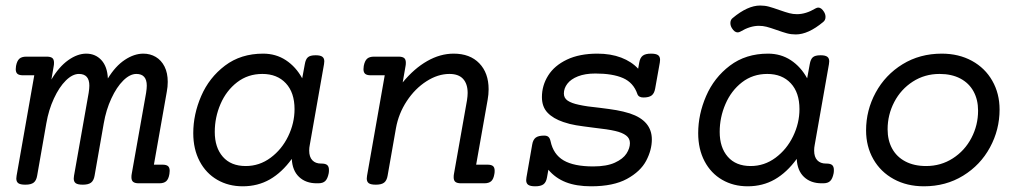

<svg xmlns="http://www.w3.org/2000/svg" viewBox="-20 -653 3638 684"><path d="M584.5 -44.4Q584.5 -42 583.5 -33.2Q580.6 -15.1 572.3 -7.6Q564 0 547.4 0H474.6Q460.9 0 454.6 -4.9Q448.2 -9.8 448.2 -21.5Q448.2 -28.8 449.2 -33.2L500.5 -322.3Q502.9 -337.9 502.9 -347.7Q502.9 -389.6 465.8 -389.6Q442.9 -389.6 419.2 -366.2Q395.5 -342.8 376.7 -302.2Q357.9 -261.7 349.6 -213.4L316.9 -26.9Q314 -9.8 304.4 -2.4Q294.9 4.9 275.4 4.9H274.4Q257.3 4.9 250 -0.2Q242.7 -5.4 242.7 -17.1Q242.7 -19 243.7 -26.9L295.9 -322.3Q298.3 -337.9 298.3 -347.7Q298.3 -389.6 261.2 -389.6Q238.3 -389.6 214.6 -366.2Q190.9 -342.8 172.1 -302.2Q153.3 -261.7 145 -213.4L112.3 -26.9Q109.4 -9.8 99.9 -2.4Q90.3 4.9 70.8 4.9H69.8Q52.7 4.9 45.4 -0.2Q38.1 -5.4 38.1 -17.1Q38.1 -19 39.1 -26.9L102.1 -384.8H62Q48.3 -384.8 42.2 -389.9Q36.1 -395 36.1 -406.7Q36.1 -409.2 37.1 -418Q40.5 -436 48.8 -443.6Q57.1 -451.2 73.7 -451.2H146.5Q160.2 -451.2 166.3 -446.3Q172.4 -441.4 172.4 -429.7Q172.4 -422.4 171.4 -418L163.1 -369.6Q189.9 -415 222.9 -438.5Q255.9 -461.9 287.1 -461.9Q319.8 -461.9 341.1 -439Q362.3 -416 364.3 -373.5Q391.1 -417.5 424.6 -439.7Q458 -461.9 490.7 -461.9Q515.1 -461.9 534.9 -450.2Q554.7 -438.5 566.2 -415.8Q577.6 -393.1 577.6 -361.3Q577.6 -343.8 574.2 -326.2L528.3 -66.4H558.6Q572.3 -66.4 578.4 -61.3Q584.5 -56.2 584.5 -44.4Z M1151.9 -47.4Q1151.9 -40 1150.9 -35.2Q1147 -16.1 1138.7 -8.1Q1130.4 0 1113.8 0H1108.4Q1069.3 0 1045.4 -22.7Q1021.5 -45.4 1019.5 -86.9Q984.4 -38.6 941.4 -13.9Q898.4 10.7 844.7 10.7Q793.9 10.7 753.9 -12.5Q713.9 -35.6 691.2 -78.6Q668.5 -121.6 668.5 -178.7Q668.5 -245.6 696.8 -311Q725.1 -376.5 781.5 -419.2Q837.9 -461.9 917.5 -461.9Q962.9 -461.9 998.5 -438.5Q1034.2 -415 1056.6 -374L1065.9 -424.3Q1068.8 -441.9 1076.9 -449Q1085 -456.1 1104 -456.1H1105Q1121.1 -456.1 1128.2 -450.9Q1135.3 -445.8 1135.3 -434.6Q1135.3 -432.1 1134.3 -424.3L1083.5 -136.2Q1081.5 -127 1081.5 -116.7Q1081.5 -93.8 1092.8 -82Q1104 -70.3 1123.5 -70.3H1126Q1139.6 -70.3 1145.8 -64.9Q1151.9 -59.6 1151.9 -47.4ZM1029.3 -264.2Q1029.3 -323.2 998.3 -356.4Q967.3 -389.6 914.6 -389.6Q863.3 -389.6 824.7 -359.9Q786.1 -330.1 765.6 -282.5Q745.1 -234.9 745.1 -183.1Q745.1 -127.4 773.9 -94.5Q802.7 -61.5 855.5 -61.5Q904.3 -61.5 944.1 -91.1Q983.9 -120.6 1006.6 -167.5Q1029.3 -214.4 1029.3 -264.2Z M1720.7 -335Q1720.7 -316.4 1717.3 -297.9L1676.3 -66.4H1716.3Q1730 -66.4 1736.1 -61.5Q1742.2 -56.6 1742.2 -44.9Q1742.2 -37.6 1741.2 -33.2Q1738.3 -15.1 1730 -7.6Q1721.7 0 1705.1 0H1622.6Q1608.9 0 1602.5 -4.9Q1596.2 -9.8 1596.2 -21.5Q1596.2 -28.8 1597.2 -33.2L1643.6 -295.4Q1646 -311 1646 -321.8Q1646 -354 1629.9 -371.8Q1613.8 -389.6 1581.1 -389.6Q1540 -389.6 1499.3 -363.5Q1458.5 -337.4 1429.2 -293Q1399.9 -248.5 1390.6 -196.3L1360.8 -26.9Q1357.9 -9.8 1348.4 -2.4Q1338.9 4.9 1319.3 4.9H1318.4Q1301.3 4.9 1293.9 -0.2Q1286.6 -5.4 1286.6 -17.1Q1286.6 -19 1287.6 -26.9L1350.6 -384.8H1300.8Q1287.1 -384.8 1281 -389.9Q1274.9 -395 1274.9 -406.7Q1274.9 -409.2 1275.9 -418Q1279.3 -436 1287.6 -443.6Q1295.9 -451.2 1312.5 -451.2H1399.9Q1413.6 -451.2 1419.7 -446.3Q1425.8 -441.4 1425.8 -429.7Q1425.8 -422.4 1424.8 -418L1414.6 -359.4Q1455.6 -409.2 1502 -435.5Q1548.3 -461.9 1596.2 -461.9Q1654.3 -461.9 1687.5 -427.5Q1720.7 -393.1 1720.7 -335Z M2331.5 -439.9Q2331.5 -437 2330.6 -430.2L2314 -337.4Q2311 -320.3 2301.5 -313Q2292 -305.7 2272 -305.7Q2254.9 -305.7 2250.5 -318.4Q2236.8 -358.4 2199.7 -374.8Q2162.6 -391.1 2101.1 -391.1Q2064.5 -391.1 2039.1 -381.1Q2013.7 -371.1 2001.2 -354.7Q1988.8 -338.4 1988.8 -319.8Q1988.8 -303.7 2002.4 -294.4Q2016.1 -285.2 2042 -279.8Q2070.3 -273.4 2116.2 -269Q2152.3 -264.6 2176.3 -260.5Q2200.2 -256.3 2223.6 -249Q2302.2 -223.1 2302.2 -156.2Q2302.2 -118.7 2282 -80.3Q2261.7 -42 2213.4 -15.6Q2165 10.7 2085.9 10.7Q2033.2 10.7 1995.8 -3.9Q1958.5 -18.6 1933.6 -48.3L1928.7 -21Q1925.8 -3.9 1916.3 3.4Q1906.7 10.7 1886.7 10.7Q1869.6 10.7 1862.1 5.6Q1854.5 0.5 1854.5 -11.2Q1854.5 -14.2 1855.5 -21L1876 -138.2Q1878.9 -155.3 1888.4 -162.6Q1897.9 -169.9 1918.5 -169.9Q1928.7 -169.9 1933.8 -165.3Q1939 -160.6 1941.4 -149.9Q1951.2 -103 1988 -81.5Q2024.9 -60.1 2093.3 -60.1Q2141.1 -60.1 2170.4 -73.5Q2199.7 -86.9 2211.9 -106Q2224.1 -125 2224.1 -143.1Q2224.1 -160.2 2210.4 -170.4Q2196.8 -180.7 2171.4 -186.5Q2146.5 -192.4 2093.8 -198.2Q2054.7 -203.1 2032.2 -206.8Q2009.8 -210.4 1986.8 -218.3Q1950.7 -230.5 1930.7 -251.5Q1910.6 -272.5 1910.6 -307.1Q1910.6 -348.6 1932.9 -384Q1955.1 -419.4 1999.8 -440.7Q2044.4 -461.9 2108.4 -461.9Q2155.8 -461.9 2192.9 -447.8Q2230 -433.6 2253.4 -408.2L2257.3 -430.2Q2260.3 -447.3 2269.8 -454.6Q2279.3 -461.9 2299.3 -461.9Q2316.4 -461.9 2324 -456.8Q2331.5 -451.7 2331.5 -439.9Z M2950.7 -47.4Q2950.7 -40 2949.7 -35.2Q2945.8 -16.1 2937.5 -8.1Q2929.2 0 2912.6 0H2907.2Q2868.2 0 2844.2 -22.7Q2820.3 -45.4 2818.4 -86.9Q2783.2 -38.6 2740.2 -13.9Q2697.3 10.7 2643.6 10.7Q2592.8 10.7 2552.7 -12.5Q2512.7 -35.6 2490 -78.6Q2467.3 -121.6 2467.3 -178.7Q2467.3 -245.6 2495.6 -311Q2523.9 -376.5 2580.3 -419.2Q2636.7 -461.9 2716.3 -461.9Q2761.7 -461.9 2797.4 -438.5Q2833 -415 2855.5 -374L2864.7 -424.3Q2867.7 -441.9 2875.7 -449Q2883.8 -456.1 2902.8 -456.1H2903.8Q2919.9 -456.1 2927 -450.9Q2934.1 -445.8 2934.1 -434.6Q2934.1 -432.1 2933.1 -424.3L2882.3 -136.2Q2880.4 -127 2880.4 -116.7Q2880.4 -93.8 2891.6 -82Q2902.8 -70.3 2922.4 -70.3H2924.8Q2938.5 -70.3 2944.6 -64.9Q2950.7 -59.6 2950.7 -47.4ZM2828.1 -264.2Q2828.1 -323.2 2797.1 -356.4Q2766.1 -389.6 2713.4 -389.6Q2662.1 -389.6 2623.5 -359.9Q2585 -330.1 2564.5 -282.5Q2543.9 -234.9 2543.9 -183.1Q2543.9 -127.4 2572.8 -94.5Q2601.6 -61.5 2654.3 -61.5Q2703.1 -61.5 2742.9 -91.1Q2782.7 -120.6 2805.4 -167.5Q2828.1 -214.4 2828.1 -264.2ZM2756.8 -617.2Q2778.8 -609.4 2792 -606Q2805.2 -602.5 2819.3 -602.5Q2851.1 -602.5 2885.3 -623Q2890.6 -626 2895 -626Q2906.2 -626 2915.5 -610.8Q2920.9 -602.1 2920.9 -592.8Q2920.9 -581.1 2912.6 -574.7Q2859.4 -530.3 2814.9 -530.3Q2798.3 -530.3 2783.9 -534.2Q2769.5 -538.1 2746.1 -546.4Q2724.1 -554.2 2710.9 -557.6Q2697.8 -561 2683.6 -561Q2652.3 -561 2617.7 -540.5Q2612.8 -537.6 2607.9 -537.6Q2596.7 -537.6 2587.4 -552.7Q2582 -561.5 2582 -570.8Q2582 -582.5 2590.3 -588.9Q2643.6 -633.3 2688 -633.3Q2704.6 -633.3 2719 -629.4Q2733.4 -625.5 2756.8 -617.2Z M3541 -262.7Q3541 -190.9 3506.8 -127.9Q3472.7 -64.9 3411.1 -27.1Q3349.6 10.7 3271.5 10.7Q3210.9 10.7 3164.1 -14.9Q3117.2 -40.5 3091.3 -85.9Q3065.4 -131.3 3065.4 -188.5Q3065.4 -260.3 3099.6 -323.2Q3133.8 -386.2 3195.3 -424.1Q3256.8 -461.9 3335 -461.9Q3395.5 -461.9 3442.4 -436.3Q3489.3 -410.6 3515.1 -365.2Q3541 -319.8 3541 -262.7ZM3142.1 -192.4Q3142.1 -153.3 3158.2 -123.8Q3174.3 -94.2 3205.3 -77.9Q3236.3 -61.5 3279.3 -61.5Q3332 -61.5 3374.5 -88.9Q3417 -116.2 3440.7 -161.6Q3464.4 -207 3464.4 -258.8Q3464.4 -297.9 3448.2 -327.4Q3432.1 -356.9 3401.1 -373.3Q3370.1 -389.6 3327.1 -389.6Q3274.4 -389.6 3231.9 -362.3Q3189.5 -335 3165.8 -289.6Q3142.1 -244.1 3142.1 -192.4Z"/></svg>

Font: Courier Prime
Style: Italic
Weight: 400
Italic angle: -10°
Designer: Alan Dague-Greene
Foundry: Quote-Unquote Apps
Version: Version 3.018